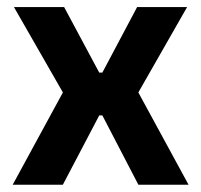

<svg xmlns="http://www.w3.org/2000/svg" viewBox="-20 -510 556 530"><path d="M153.5 0H15L163.5 -273V-237.5L18.5 -490.5H157L254 -309.5H262.5L358.5 -490.5H496.5L352 -237.5V-273L500.5 0H362L262.5 -191.5H254Z"/></svg>

Font: Anek Kannada Medium SemiBold
Style: Regular
Weight: 600
Version: Version 1.003